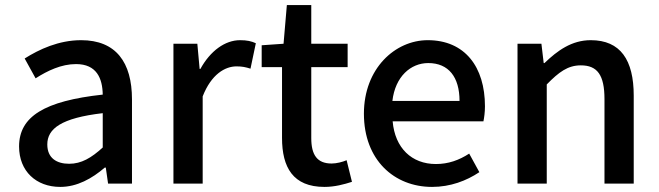

<svg xmlns="http://www.w3.org/2000/svg" viewBox="-20 -722 2592 755"><path d="M217 13C283 13 342 -20 392 -63H396L405 0H499V-331C499 -477 436 -564 299 -564C211 -564 134 -528 77 -492L120 -414C167 -444 221 -470 279 -470C360 -470 383 -414 384 -350C155 -325 55 -264 55 -146C55 -49 122 13 217 13ZM252 -78C203 -78 166 -100 166 -154C166 -216 221 -258 384 -277V-142C339 -101 300 -78 252 -78Z M662 0H777V-343C811 -430 865 -461 910 -461C932 -461 946 -458 965 -452L986 -552C969 -560 951 -564 924 -564C865 -564 807 -522 768 -451H765L756 -550H662Z M1256 13C1296 13 1333 3 1364 -7L1343 -92C1327 -85 1303 -79 1284 -79C1227 -79 1204 -113 1204 -179V-458H1347V-550H1204V-702H1108L1095 -550L1009 -544V-458H1089V-180C1089 -64 1132 13 1256 13Z M1679 13C1751 13 1814 -11 1865 -45L1825 -118C1785 -92 1743 -77 1694 -77C1599 -77 1533 -140 1524 -245H1881C1884 -259 1887 -281 1887 -304C1887 -459 1808 -564 1662 -564C1534 -564 1411 -453 1411 -275C1411 -93 1530 13 1679 13ZM1523 -325C1534 -421 1595 -474 1664 -474C1744 -474 1787 -419 1787 -325Z M2015 0H2130V-390C2178 -439 2213 -465 2264 -465C2329 -465 2357 -427 2357 -332V0H2472V-346C2472 -486 2420 -564 2303 -564C2228 -564 2172 -523 2121 -474H2118L2109 -550H2015Z"/></svg>

Font: Source Han Sans JP Medium
Style: Regular
Weight: 500
Designer: Ryoko NISHIZUKA 西塚涼子 (kana, bopomofo & ideographs); Paul D. Hunt (Latin, Greek & Cyrillic); Sandoll Communications 산돌커뮤니
Foundry: Adobe
Version: Version 2.002;hotconv 1.0.116;makeotfexe 2.5.65601